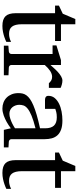

<svg xmlns="http://www.w3.org/2000/svg" viewBox="462 -1106 655 1620"><g transform="rotate(90 790.0 -295.5)"><path d="M333 -21Q314.5 -11.7 292.5 -4.4Q273.9 2 249.5 7.1Q225.1 12.2 198.2 12.2Q141.6 12.2 116.2 -14.2Q90.8 -40.5 90.8 -100.1V-432.1H26.9V-464.8L95.2 -497.1L140.1 -603H184.1V-481.9H325.2V-432.1H184.1V-152.8Q184.1 -123 189.2 -102.3Q194.3 -81.5 204.3 -68.6Q214.4 -55.7 229.2 -49.8Q244.1 -43.9 264.2 -43.9Q278.8 -43.9 291.3 -46.4Q303.7 -48.8 313 -52.2Q323.7 -56.2 333 -61Z M681.6 -379.9Q671.9 -391.1 659.2 -399.2Q646.5 -407.2 627.9 -407.2Q603.5 -407.2 578.6 -390.9Q553.7 -374.5 527.8 -345.2V-64Q527.8 -54.7 533.7 -48.8Q539.6 -43 548.8 -42L614.7 -39.1V0H364.7V-38.1L414.1 -42Q422.9 -43 429 -48.8Q435.1 -54.7 435.1 -64V-411.1H362.8V-443.8L486.8 -481.9H527.8V-393.1Q538.6 -404.8 554 -422.1Q569.3 -439.5 586.9 -455.6Q604.5 -471.7 623.3 -482.9Q642.1 -494.1 659.7 -494.1Q667.5 -494.1 676.3 -492.7Q685.1 -491.2 693.4 -489Q701.7 -486.8 708.7 -484.1Q715.8 -481.4 720.7 -479V-379.9Z M1062 -267.1Q994.6 -250 955.1 -233.4Q915.5 -216.8 895.3 -200Q875 -183.1 869.4 -165.8Q863.8 -148.4 863.8 -129.9Q863.8 -114.3 868.9 -99.4Q874 -84.5 883.5 -72.8Q893.1 -61 907 -54Q920.9 -46.9 939 -46.9Q959 -46.9 980.7 -54.2Q1002.4 -61.5 1020.5 -70.3Q1041.5 -80.6 1062 -94.2ZM1075.2 0 1062 -59.1Q1035.6 -39.1 1007.8 -23.4Q995.6 -16.6 981.9 -10.3Q968.3 -3.9 953.9 1.2Q939.5 6.3 924.6 9.3Q909.7 12.2 895 12.2Q867.7 12.2 844 2.9Q820.3 -6.3 802.7 -23.9Q785.2 -41.5 775.1 -66.4Q765.1 -91.3 765.1 -123Q765.1 -141.6 768.8 -158.2Q772.5 -174.8 783.7 -190.4Q794.9 -206.1 815.2 -220.5Q835.4 -234.9 868.4 -249Q901.4 -263.2 949 -277.1Q996.6 -291 1062 -305.2V-348.1Q1062 -398.4 1039.6 -422.6Q1017.1 -446.8 968.8 -446.8Q942.4 -446.8 923.8 -441.9Q905.3 -437 897.9 -434.1V-347.2H825.2Q818.4 -347.2 811.8 -348.1Q805.2 -349.1 799.8 -352.3Q794.4 -355.5 791.3 -361.1Q788.1 -366.7 788.1 -376Q788.1 -406.7 806.6 -429Q825.2 -451.2 855 -465.8Q884.8 -480.5 921.9 -487.3Q959 -494.1 996.1 -494.1Q1042.5 -494.1 1073 -482.9Q1103.5 -471.7 1121.3 -451.7Q1139.2 -431.6 1146.5 -404.3Q1153.8 -377 1153.8 -344.2V-64Q1153.8 -54.7 1159.9 -48.8Q1166 -43 1174.8 -42L1223.1 -39.1V0Z M1572.8 -21Q1554.2 -11.7 1532.2 -4.4Q1513.7 2 1489.3 7.1Q1464.8 12.2 1438 12.2Q1381.3 12.2 1356 -14.2Q1330.6 -40.5 1330.6 -100.1V-432.1H1266.6V-464.8L1335 -497.1L1379.9 -603H1423.8V-481.9H1564.9V-432.1H1423.8V-152.8Q1423.8 -123 1429 -102.3Q1434.1 -81.5 1444.1 -68.6Q1454.1 -55.7 1469 -49.8Q1483.9 -43.9 1503.9 -43.9Q1518.6 -43.9 1531 -46.4Q1543.5 -48.8 1552.7 -52.2Q1563.5 -56.2 1572.8 -61Z"/></g></svg>

Font: Charis SIL Afr
Style: Regular
Weight: 400
Foundry: SIL International
Version: Version 5.000